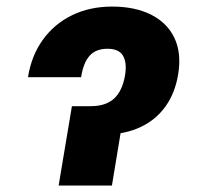

<svg xmlns="http://www.w3.org/2000/svg" viewBox="-20 -573 616 593"><path d="M66.4 -334.5Q77.1 -401.4 112.3 -450.2Q147.5 -499 202.4 -525.9Q257.3 -552.7 326.2 -552.7Q397 -552.7 446.8 -527.6Q496.6 -502.4 518.8 -455.6Q541 -408.7 530.3 -343.8Q521 -286.1 491.2 -244.4Q461.4 -202.6 413.3 -180.2Q365.2 -157.7 300.3 -157.2H209.5L225.1 -245.1H260.7Q306.6 -245.1 332.3 -268.6Q357.9 -292 366.2 -340.3Q372.6 -379.4 359.9 -400.9Q347.2 -422.4 312 -422.4Q275.9 -422.4 256.6 -400.6Q237.3 -378.9 230.5 -334.5ZM202.1 -245.1H366.2L325.7 0H161.1Z"/></svg>

Font: Inter 24pt ExtraBold
Style: Italic
Weight: 800
Italic angle: -9.3988°
Designer: Rasmus Andersson
Foundry: rsms
Version: Version 4.001;git-66647c0bb